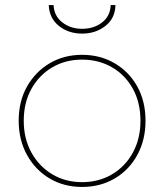

<svg xmlns="http://www.w3.org/2000/svg" viewBox="-20 -737 650 760"><path d="M305 3Q233 3 176.5 -30.5Q120 -64 87 -123.5Q54 -183 54 -259Q54 -336 87 -394.5Q120 -453 176.5 -486.5Q233 -520 305 -520Q377 -520 434 -486.5Q491 -453 523.5 -394.5Q556 -336 556 -259Q556 -183 523.5 -123.5Q491 -64 434 -30.5Q377 3 305 3ZM305 -16Q371 -16 423.5 -47Q476 -78 506 -133Q536 -188 536 -259Q536 -331 506 -385.5Q476 -440 423.5 -470.5Q371 -501 305 -501Q239 -501 187 -470.5Q135 -440 104.5 -385.5Q74 -331 74 -259Q74 -188 104.5 -133Q135 -78 187 -47Q239 -16 305 -16ZM305 -604Q251 -604 213 -634.5Q175 -665 173 -717H192Q194 -674 226.5 -648.5Q259 -623 305 -623Q352 -623 384.5 -648.5Q417 -674 418 -717H437Q436 -665 397.5 -634.5Q359 -604 305 -604Z"/></svg>

Font: Montserrat Thin Thin
Style: Regular
Weight: 250
Version: Version 9.000